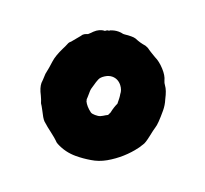

<svg xmlns="http://www.w3.org/2000/svg" viewBox="-84 -987 669 626"><g transform="rotate(20 250.5 -674.5)"><path d="M167 -477.1C163.1 -479 159.7 -481.9 156.7 -485.4C153.3 -488.8 145.5 -495.6 133.3 -504.9C122.1 -513.2 111.3 -522 101.1 -531.2C95.7 -536.6 89.4 -547.4 81.5 -563.5C76.2 -573.7 72.8 -579.1 72.3 -579.6C71.8 -580.1 70.8 -581.5 69.8 -584C67.9 -590.8 64.9 -598.1 61 -606.4C52.7 -622.1 48.8 -635.3 48.8 -646C48.8 -649.4 49.3 -653.3 49.8 -657.2C49.8 -657.2 50.8 -678.2 50.8 -678.2C54.2 -693.4 56.6 -708.5 58.6 -724.1C60.5 -738.3 66.4 -754.9 76.2 -774.9C79.6 -781.2 82.5 -787.6 85 -793.9C86.9 -799.3 89.8 -802.7 93.3 -805.2C93.3 -805.2 116.7 -833.5 116.7 -833.5C119.1 -837.9 122.1 -840.8 125.5 -842.8C128.9 -844.7 132.8 -846.2 137.2 -847.7C143.1 -853 147.5 -856.9 150.4 -860.4C161.1 -870.6 172.9 -876 185.1 -876C185.1 -876 191.4 -880.4 191.4 -880.4C195.8 -880.4 198.7 -881.3 201.2 -883.8C210 -887.2 218.8 -889.2 228 -889.2C233.4 -889.2 238.8 -888.7 244.1 -887.2C244.1 -887.2 248 -887.2 248 -887.2C250 -887.2 252 -887.2 254.4 -887.7C256.8 -888.2 263.2 -888.7 272.9 -888.7C278.3 -888.7 283.7 -888.2 288.1 -886.7C300.3 -881.3 312.5 -877.9 325.7 -876C331.1 -874.5 336.9 -871.6 342.3 -867.2C344.7 -865.7 346.7 -864.3 349.1 -862.8C351.6 -861.3 353.5 -860.4 355.5 -858.9C359.4 -856.4 363.3 -854 367.7 -851.6C379.4 -846.2 391.1 -836.9 402.3 -824.7C413.6 -812.5 420.4 -800.8 422.9 -790.5C424.3 -785.2 426.8 -780.3 430.2 -775.9C436.5 -767.6 441.9 -753.9 446.3 -733.9C450.2 -721.7 452.1 -709 452.1 -696.8C452.1 -665.5 450.7 -645.5 447.3 -636.2C445.3 -630.4 442.9 -619.1 439.5 -603C436 -586.4 432.6 -575.7 429.2 -571.3C427.7 -568.8 426.3 -566.9 424.8 -564.5C423.3 -561.5 421.4 -558.6 419.4 -556.2C397.5 -526.4 369.6 -501.5 336.4 -482.4C319.8 -473.1 303.2 -467.3 286.1 -464.8C269 -461.9 252 -460.4 234.9 -460.4C210.9 -460.4 188.5 -465.8 167 -477.1ZM257.8 -607.9C263.2 -608.4 268.6 -610.4 273.9 -613.8C279.3 -617.2 284.2 -620.1 288.6 -622.1C288.6 -622.1 293.5 -632.3 293.5 -632.3C296.4 -646.5 300.3 -657.7 304.7 -667C304.7 -681.6 304.2 -692.4 302.7 -699.2C302.7 -709 299.3 -718.3 292.5 -727.1C283.7 -738.3 272.5 -744.1 259.3 -744.1C251.5 -744.1 243.2 -741.7 234.9 -736.3C226.6 -731 221.2 -725.6 218.8 -719.2C216.3 -713.9 213.9 -705.6 210.9 -694.8C208 -686.5 206.5 -679.7 206.5 -673.8C206.5 -667.5 206.5 -661.1 206.1 -653.8C205.6 -650.4 205.6 -647.9 205.6 -646C206.5 -644.5 207 -642.6 207 -640.1C211.9 -629.9 220.7 -619.6 233.4 -610.4C236.8 -608.4 241.7 -607.4 248.5 -607.4C248.5 -607.4 257.8 -607.9 257.8 -607.9Z"/></g></svg>

Font: Kaph
Style: Regular
Weight: 400
Designer: GGBotNet
Foundry: f0n7.com